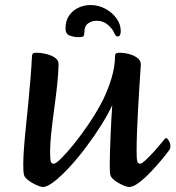

<svg xmlns="http://www.w3.org/2000/svg" viewBox="-20 -735 702 768"><path d="M150.9 13Q145.9 13 134.7 8.9Q123.5 4.8 110.7 -2.4Q97.9 -9.6 88.1 -18.1Q78.4 -26.5 76.1 -35.1Q74.4 -42 73.7 -52.5Q73.1 -63 73.1 -78.1Q73.1 -102.6 75.8 -140.6Q78.5 -178.5 83.3 -224.7Q88.2 -270.8 93 -320.6Q97.7 -370.3 101.8 -419Q105.8 -467.7 107.9 -510.1Q107.9 -517.2 111.5 -520.6Q115 -524 124.3 -524Q144.6 -524 165.7 -518.8Q186.7 -513.7 200.9 -503.4Q215 -493 214.3 -477.2Q213.6 -440.1 208.4 -392.5Q203.1 -344.9 196.3 -295.7Q189.6 -246.6 185 -203.2Q180.4 -159.8 180.4 -131Q180.4 -97.2 183.3 -88.6Q186.1 -79.9 194.9 -79.9Q203 -79.9 224.8 -101.4Q246.6 -122.8 275.9 -159.1Q305.3 -195.4 335.8 -240.6Q366.4 -285.8 390.9 -333Q413.2 -378.7 426.6 -424Q440 -469.4 440 -509.4Q440 -517.2 443.5 -520.6Q447.1 -524 457.1 -524Q476.7 -524 496.2 -518.8Q515.7 -513.7 529.5 -503.4Q543.3 -493 543.3 -477.2Q543.3 -474.9 541.6 -449.7Q539.9 -424.4 537.4 -385Q534.9 -345.5 532.3 -299.9Q529.8 -254.3 528.1 -209.7Q526.4 -165.1 526.4 -131.3Q526.4 -97.5 529.3 -88.9Q532.1 -80.2 540.9 -80.2Q546.6 -80.2 559.4 -91.8Q572.2 -103.4 587.6 -119.6Q603 -135.9 616.1 -151.7Q629.2 -167.6 635.7 -175.4Q638.6 -178.7 640.3 -180.7Q641.9 -182.7 644.2 -182.7Q648.8 -182.7 655.2 -172.1Q661.6 -161.5 661.6 -150Q661.6 -145.7 660.4 -141.7Q659.1 -137.6 656.2 -133.8Q645.7 -119 625.5 -94.7Q605.3 -70.4 581.4 -45.5Q557.4 -20.5 534.9 -3.8Q512.5 13 496.2 13Q490.5 13 479.3 8.9Q468.1 4.8 455.3 -2.4Q442.5 -9.6 433.1 -18.1Q423.7 -26.5 421.4 -35.1Q419.7 -42 419.4 -52.5Q419.1 -63 419.1 -78.1Q419.1 -97 419.9 -126Q420.8 -155 422.1 -188.3Q423.5 -221.6 425.3 -254.6Q427.2 -287.6 428.9 -314.5Q412.8 -278.9 385.2 -234.9Q357.5 -190.9 324.9 -147.4Q292.3 -103.8 258.9 -67.5Q225.5 -31.3 197.2 -9.1Q168.9 13 150.9 13ZM295.1 -586.4Q275.3 -586.4 258.7 -592.8Q242.1 -599.2 242.1 -620.9Q242.1 -652.7 256.9 -673.4Q271.6 -694 294.5 -704.5Q317.4 -714.9 342.3 -714.9Q373.6 -714.9 401.4 -699.9Q429.2 -685 446.1 -661.3Q463 -637.7 463 -610.5Q463 -602.8 460.5 -596Q458.1 -589.1 451.1 -589.1Q442.1 -589.1 436.4 -604Q430.8 -618.8 411.6 -635.7Q403.8 -642.7 392.2 -647.3Q380.6 -651.9 366.2 -651.9Q347.3 -651.9 332.4 -641.3Q317.5 -630.7 317.5 -606.3Q317.5 -594.7 314 -590.5Q310.5 -586.4 295.1 -586.4Z"/></svg>

Font: Briem Hand Thin
Style: Regular
Weight: 100
Designer: Gunnlaugur SE Briem, Eben Sorkin
Foundry: Sorkin Type Co.
Version: Version 1.003